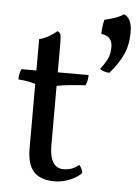

<svg xmlns="http://www.w3.org/2000/svg" viewBox="-52 -756 577 806"><g transform="rotate(5 236.0 -353.0)"><path d="M208 9Q149 9 120.5 -21.5Q92 -52 92 -120V-391Q77 -396 61 -399Q45 -402 20 -404Q20 -417 22 -426.5Q24 -436 29 -448H92V-580Q112 -585 131.5 -596Q151 -607 166 -620Q176 -616 179 -608Q182 -600 182 -568V-448H312Q312 -438 310 -426.5Q308 -415 303 -404Q267 -402 237 -399Q207 -396 182 -391V-141Q182 -108 189 -86.5Q196 -65 209 -55Q222 -45 240 -45Q261 -45 276.5 -51Q292 -57 306 -69Q319 -54 321 -36Q304 -17 272 -4Q240 9 208 9ZM438 -715Q455 -708 463.5 -690Q472 -672 472 -643Q472 -588 453 -547Q434 -506 398 -465Q388 -465 376 -468.5Q364 -472 358 -478Q384 -513 390.5 -531.5Q397 -550 397 -575Q397 -596 385.5 -609Q374 -622 350 -625Q350 -635 352 -653.5Q354 -672 358 -685Q380 -690 401 -697Q422 -704 438 -715Z"/></g></svg>

Font: Vollkorn
Style: Regular
Weight: 400
Designer: Friedrich Althausen
Foundry: Friedrich Althausen
Version: Version 4.104